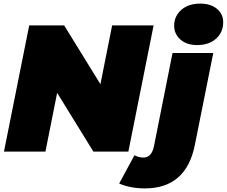

<svg xmlns="http://www.w3.org/2000/svg" viewBox="-20 -841 1258 1065"><path d="M2 0 142 -700H336L537 -374L602 -700H832L692 0H498L297 -326L232 0ZM784 204Q703 204 641 177L726 20Q750 33 776 33Q821 33 834 -30L937 -547H1163L1061 -38Q1013 204 784 204ZM1074 -591Q1015 -591 980.5 -622Q946 -653 946 -698Q946 -751 985.5 -786Q1025 -821 1090 -821Q1149 -821 1183.5 -792Q1218 -763 1218 -718Q1218 -662 1178.5 -626.5Q1139 -591 1074 -591Z"/></svg>

Font: Montserrat Black
Style: Italic
Weight: 900
Italic angle: -11.3°
Designer: Julieta Ulanovsky
Foundry: Julieta Ulanovsky
Version: Version 9.000; ttfautohint (v1.8.4.7-5d5b)